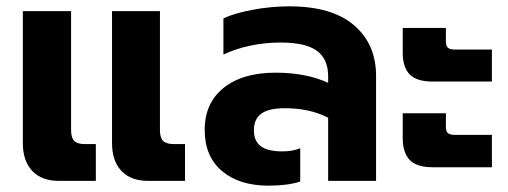

<svg xmlns="http://www.w3.org/2000/svg" viewBox="-20 -570 1602 605"><path d="M52 -119V-535H204V-160Q204 -136 214 -126Q224 -116 247 -116H282V0H166Q111 0 81.5 -31.5Q52 -63 52 -119ZM333 -119V-535H484V-160Q484 -136 494 -126Q504 -116 528 -116H563V0H447Q392 0 362.5 -31.5Q333 -63 333 -119Z M625 -161Q625 -245 684.5 -293Q744 -341 848 -341Q945 -341 1014 -309V-330Q1014 -384 978.5 -410Q943 -436 864 -436Q815 -436 768 -426Q721 -416 684 -398V-512Q717 -528 775 -539Q833 -550 892 -550Q1026 -550 1095.5 -490.5Q1165 -431 1165 -331V0H1014V-199Q956 -229 878 -229Q827 -229 803.5 -212Q780 -195 780 -159Q780 -126 801.5 -109.5Q823 -93 870 -93Q903 -93 926 -103V2Q887 15 826 15Q734 15 679.5 -31Q625 -77 625 -161Z M1249 -404V-482H1385V-439Q1385 -426 1391 -420Q1397 -414 1412 -414H1530V-313H1343Q1293 -313 1271 -335.5Q1249 -358 1249 -404ZM1249 -135V-213H1385V-170Q1385 -157 1391 -151Q1397 -145 1412 -145H1530V-43H1343Q1293 -43 1271 -66Q1249 -89 1249 -135Z"/></svg>

Font: Prompt SemiBold
Style: Regular
Weight: 600
Designer: Katatrad Team
Foundry: CadsonDemak
Version: Version 1.000